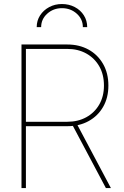

<svg xmlns="http://www.w3.org/2000/svg" viewBox="-20 -953 626 973"><path d="M88.9 0V-727.5H321.3Q381.8 -727.5 428.7 -701.7Q475.6 -675.8 502.4 -628.9Q529.3 -582 529.3 -519.5Q529.3 -458 502.7 -411.6Q476.1 -365.2 429.2 -339.4Q382.3 -313.5 321.3 -313.5H100.6V-335.9H321.3Q375.5 -335.9 417.2 -358.9Q459 -381.8 482.9 -423.1Q506.8 -464.4 506.8 -519.5Q506.8 -575.7 482.9 -617.2Q459 -658.7 417.2 -681.9Q375.5 -705.1 321.3 -705.1H111.3V0ZM516.6 0 340.8 -331.1H366.2L542 0ZM293.9 -932.6Q329.6 -932.6 358.9 -917.2Q388.2 -901.9 405 -875.2Q421.9 -848.6 421.9 -815.4H399.9Q399.9 -856 368.9 -883.8Q337.9 -911.6 293.9 -911.6Q250.5 -911.6 219.5 -883.8Q188.5 -856 188.5 -815.4H166Q166 -848.6 183.1 -875Q200.2 -901.4 229.2 -917Q258.3 -932.6 293.9 -932.6Z"/></svg>

Font: Inter 28pt Thin
Style: Regular
Weight: 250
Designer: Rasmus Andersson
Foundry: rsms
Version: Version 4.001;git-66647c0bb